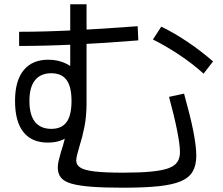

<svg xmlns="http://www.w3.org/2000/svg" viewBox="-20 -824 1040 894"><path d="M553 50Q464 50 405.5 45.5Q347 41 312.5 31Q278 21 263.5 2.5Q249 -16 249 -44Q249 -58 253 -75.5Q257 -93 264 -117Q274 -146 280.5 -173.5Q287 -201 290 -229L320 -216Q305 -189 274.5 -174.5Q244 -160 203 -160Q128 -160 89 -209Q50 -258 50 -354Q50 -448 90 -497Q130 -546 205 -546Q252 -546 290.5 -526.5Q329 -507 356 -471L307 -448V-804H383V-346Q383 -282 373 -232.5Q363 -183 350 -143Q344 -121 339.5 -104.5Q335 -88 335 -76Q335 -56 354.5 -43.5Q374 -31 421.5 -25.5Q469 -20 553 -20Q632 -20 683.5 -25Q735 -30 764 -40.5Q793 -51 805.5 -69.5Q818 -88 818 -115Q818 -133 814.5 -159Q811 -185 804.5 -217.5Q798 -250 788.5 -289.5Q779 -329 767 -373L837 -388Q851 -337 862 -293.5Q873 -250 880 -214Q887 -178 890.5 -149Q894 -120 894 -99Q894 -55 877.5 -26Q861 3 823 19.5Q785 36 719 43Q653 50 553 50ZM219 -224Q267 -224 290 -255.5Q313 -287 313 -354Q313 -420 290 -451.5Q267 -483 219 -483Q169 -483 143 -450.5Q117 -418 117 -354Q117 -289 143 -256.5Q169 -224 219 -224ZM928 -481Q876 -528 813.5 -569.5Q751 -611 692 -640L731 -700Q791 -671 854 -628.5Q917 -586 972 -538ZM69 -676Q186 -676 324.5 -683Q463 -690 621 -702L624 -636Q465 -623 326 -616.5Q187 -610 69 -610Z"/></svg>

Font: M PLUS 2 Thin
Style: Regular
Weight: 400
Version: Version 1.001